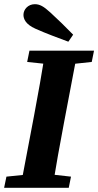

<svg xmlns="http://www.w3.org/2000/svg" viewBox="-42 -900 471 920"><path d="M-22.3 0H287.4L298.2 -53.6L163.2 -68.6H134.4L-11.2 -53.6L-22.3 0ZM55.5 0H209.2C226 -103 244.7 -207 264.4 -310.7L330.2 -657.1H175.8C159.1 -554.1 141.1 -450.1 121.4 -347.1L55.5 0ZM88.2 -603.2 229.3 -588.2H258.3L397.6 -603.2L408.5 -657.1H99.1L88.2 -603.2ZM308.5 -733.8C272 -771.3 234.6 -808 199 -840.4C166.7 -869.9 148.3 -879.9 124.8 -879.9C92.4 -879.9 70.4 -854.7 70.4 -829C70.4 -810.2 79.8 -783.6 128.2 -762.2C180.7 -738.8 234.2 -719.4 285.5 -700.2L308.5 -733.8Z"/></svg>

Font: Source Serif 4 Variable
Style: Italic
Weight: 400
Italic angle: -12°
Designer: Frank Grießhammer
Foundry: Adobe Systems Incorporated
Version: Version 4.004;hotconv 1.0.116;makeotfexe 2.5.65601